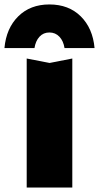

<svg xmlns="http://www.w3.org/2000/svg" viewBox="-64 -843 445 863"><path d="M361 -627H226Q221 -659 203 -678Q185 -697 158 -697Q131 -697 113.5 -678Q96 -659 91 -627H-44Q-36 -716 18 -769.5Q72 -823 158 -823Q245 -823 299 -769.5Q353 -716 361 -627ZM56 -580 159 -560 261 -580V0H56Z"/></svg>

Font: Unbounded
Style: Bold
Weight: 700
Designer: Luke Prowse, Jean-Baptiste Morizot, Fátima Lázaro, Florian Runge
Foundry: NaN
Version: Version 1.700